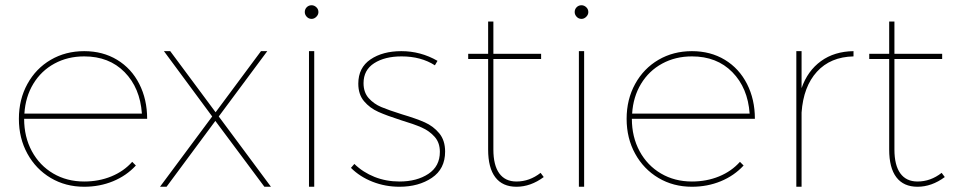

<svg xmlns="http://www.w3.org/2000/svg" viewBox="-20 -712 3646 732"><path d="M484 -95 498 -81Q462 -42 411 -21Q360 0 301 0Q230 0 173.5 -33.5Q117 -67 84.5 -126Q52 -185 52 -259Q52 -333 84.5 -392Q117 -451 173.5 -484Q230 -517 301 -517Q372 -517 426.5 -484Q481 -451 511 -392Q541 -333 541 -259H72Q72 -190 101.5 -135.5Q131 -81 183 -50.5Q235 -20 301 -20Q357 -20 404.5 -39.5Q452 -59 484 -95ZM73 -279H521Q514 -377 455 -437Q396 -497 301 -497Q238 -497 187.5 -469.5Q137 -442 107 -392.5Q77 -343 73 -279Z M629 -517 802 -284 975 -517H999L814 -268L1013 0H988L801 -251L615 0H590L789 -268L605 -517Z M1178 -517V0H1158V-517ZM1194 -666Q1194 -656 1186 -648Q1178 -640 1168 -640Q1157 -640 1149.5 -648Q1142 -656 1142 -666Q1142 -677 1149.5 -684.5Q1157 -692 1168 -692Q1178 -692 1186 -684.5Q1194 -677 1194 -666Z M1511 -497Q1447 -497 1406.5 -471Q1366 -445 1366 -395Q1366 -360 1385.5 -338Q1405 -316 1433.5 -304Q1462 -292 1513 -276Q1567 -260 1599.5 -245.5Q1632 -231 1654.5 -204Q1677 -177 1677 -134Q1677 -68 1626.5 -34Q1576 0 1503 0Q1449 0 1400.5 -19Q1352 -38 1318 -72L1331 -87Q1364 -55 1408 -37.5Q1452 -20 1503 -20Q1569 -20 1613 -49Q1657 -78 1657 -133Q1657 -168 1637 -190.5Q1617 -213 1587.5 -226Q1558 -239 1508 -254Q1455 -271 1422.5 -285.5Q1390 -300 1368 -326Q1346 -352 1346 -393Q1346 -454 1392.5 -485.5Q1439 -517 1510 -517Q1584 -517 1648 -480L1638 -463Q1585 -497 1511 -497Z M2053 -37Q2003 0 1949 0Q1896 0 1868.5 -36Q1841 -72 1841 -142V-487H1765V-507H1841V-630H1861V-507H2043V-487H1861V-142Q1861 -82 1883.5 -51Q1906 -20 1949 -20Q1999 -20 2041 -53Z M2207 -517V0H2187V-517ZM2223 -666Q2223 -656 2215 -648Q2207 -640 2197 -640Q2186 -640 2178.5 -648Q2171 -656 2171 -666Q2171 -677 2178.5 -684.5Q2186 -692 2197 -692Q2207 -692 2215 -684.5Q2223 -677 2223 -666Z M2801 -95 2815 -81Q2779 -42 2728 -21Q2677 0 2618 0Q2547 0 2490.5 -33.5Q2434 -67 2401.5 -126Q2369 -185 2369 -259Q2369 -333 2401.5 -392Q2434 -451 2490.5 -484Q2547 -517 2618 -517Q2689 -517 2743.5 -484Q2798 -451 2828 -392Q2858 -333 2858 -259H2389Q2389 -190 2418.5 -135.5Q2448 -81 2500 -50.5Q2552 -20 2618 -20Q2674 -20 2721.5 -39.5Q2769 -59 2801 -95ZM2390 -279H2838Q2831 -377 2772 -437Q2713 -497 2618 -497Q2555 -497 2504.5 -469.5Q2454 -442 2424 -392.5Q2394 -343 2390 -279Z M3234 -517V-497Q3146 -495 3094.5 -438.5Q3043 -382 3036 -283V0H3016V-517H3036V-376Q3059 -442 3110 -479Q3161 -516 3234 -517Z M3582 -37Q3532 0 3478 0Q3425 0 3397.5 -36Q3370 -72 3370 -142V-487H3294V-507H3370V-630H3390V-507H3572V-487H3390V-142Q3390 -82 3412.5 -51Q3435 -20 3478 -20Q3528 -20 3570 -53Z"/></svg>

Font: Montserrat-Arabic Thin
Style: Regular
Weight: 250
Designer: Mohamed Gaber
Foundry: Kief Type Foundry
Version: Version 5.008